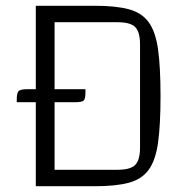

<svg xmlns="http://www.w3.org/2000/svg" viewBox="-20 -645 653 665"><path d="M104 -625H309Q381 -625 426 -613Q471 -601 495 -568Q519 -535 527.5 -473.5Q536 -412 536 -312Q536 -213 527.5 -151.5Q519 -90 495 -57Q471 -24 426 -12Q381 0 309 0H104ZM169 -568V-57H387Q432 -57 448.5 -74Q465 -91 465 -134V-491Q465 -534 448.5 -551Q432 -568 387 -568ZM38 -300Q38 -323 44.5 -329.5Q51 -336 73 -336H276V-326Q276 -303 270 -297Q264 -291 241 -291H38Z"/></svg>

Font: Changa ExtraLight
Style: Regular
Weight: 250
Designer: Eduardo Rodriguez Tunni
Foundry: Eduardo Rodriguez Tunni
Version: Version 3.002; ttfautohint (v1.8.2)